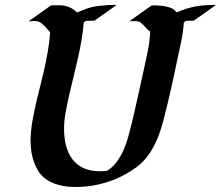

<svg xmlns="http://www.w3.org/2000/svg" viewBox="-20 -752 906 787"><path d="M188.5 -729.5Q190.9 -729.5 194.8 -730Q197.8 -730 202.4 -730.2Q207 -730.5 213.4 -730.5Q237.3 -731.4 256.8 -725.3Q276.4 -719.2 293.9 -702.6Q294.4 -702.1 294.7 -701.7Q294.9 -701.2 295.9 -700.7Q317.9 -710.4 340.3 -718.3Q356 -723.6 372.3 -726.1Q388.7 -728.5 405.3 -729.5Q411.1 -730 415 -730.5Q418.9 -731 422.1 -731.2Q425.3 -731.4 429 -731.4Q432.6 -731.4 438 -731.4Q440.4 -731.9 445.8 -732.2Q451.2 -732.4 451.7 -731.9H458.5L367.7 -667.5L359.4 -667H349.6Q345.7 -667 341.1 -666.7Q336.4 -666.5 334 -666.5L332 -666L323.7 -665.5Q323.7 -661.6 323.2 -659.7L314.5 -652.3L188.5 -617.2L185.5 -619.6Q185.5 -620.6 185.8 -621.8Q186 -623 186 -624L313 -667Q285.2 -659.7 257.3 -652.8Q229.5 -646 201.2 -642.1Q198.7 -641.6 200 -643.1Q201.2 -644.5 204.3 -646.5Q207.5 -648.4 211.2 -650.6Q214.8 -652.8 216.8 -654.3Q224.1 -659.7 231.4 -664.8Q238.8 -669.9 246.6 -674.8Q258.8 -682.1 271 -688.7Q283.2 -695.3 295.9 -700.7Q300.8 -695.8 305.2 -690.9Q309.6 -686 314.5 -680.7L321.3 -673.3Q322.3 -672.4 324 -671.4Q325.7 -670.4 324.7 -669.9Q324.2 -669.9 324.2 -669.4Q324.2 -668.5 324 -668Q323.7 -667.5 323.7 -666.5Q324.7 -667 325 -666.7Q325.2 -666.5 326.2 -667Q339.8 -672.4 344.2 -674.1Q348.6 -675.8 347.9 -675.5Q347.2 -675.3 343 -673.1Q338.9 -670.9 335 -668.5L323.2 -659.7Q320.3 -621.6 313.7 -584.5Q307.1 -547.4 298.8 -510.3Q290.5 -473.1 281.2 -436.5Q272 -399.9 263.7 -362.8Q255.4 -326.2 248.5 -288.6Q241.7 -251 242.7 -212.9Q243.2 -197.3 245.4 -181.4Q247.6 -165.5 252 -150.4Q261.2 -119.1 277.3 -98.6Q293.5 -78.1 314.9 -66.7Q336.4 -55.2 363 -51.8Q389.6 -48.3 419.9 -52.2Q442.9 -67.4 459 -89.4Q475.1 -111.3 486.3 -136.7Q497.6 -162.1 505.1 -189.2Q512.7 -216.3 518.6 -241.2Q532.2 -295.9 543.7 -350.1Q555.2 -404.3 567.9 -459Q577.1 -500.5 585.4 -540.8Q593.8 -581.1 595.7 -622.6Q589.4 -626 584.5 -631.3Q579.6 -636.7 574.7 -642.1Q569.8 -647.5 564.2 -652.8Q558.6 -658.2 551.3 -662.6Q543.9 -665 537.4 -665.3Q530.8 -665.5 522.9 -665.5Q521 -665.5 517.8 -665.3Q514.6 -665 515.1 -665H510.3L601.1 -729.5L613.8 -730Q613.8 -730 623.5 -729.7Q633.3 -729.5 646.5 -727.8Q659.7 -726.1 673.6 -721.9Q687.5 -717.8 695.8 -710L704.1 -701.2Q741.2 -717.8 780.8 -725.6Q793 -728 805.2 -729.2Q817.4 -730.5 829.6 -731Q833.5 -731.4 837.4 -731.4Q841.3 -731.4 845.2 -731.4Q847.7 -731.9 853 -732.2Q858.4 -732.4 859.4 -731.9H865.7L774.9 -667.5L767.1 -667Q761.7 -667 754.9 -667Q748 -667 742.7 -666.5L740.7 -665.5Q738.8 -664.1 737.1 -662.6Q735.4 -661.1 733.4 -659.2Q731 -622.1 723.6 -585.9Q716.3 -549.8 708 -513.2Q698.2 -466.8 688.5 -421.1Q678.7 -375.5 667.5 -329.6Q659.2 -295.9 650.6 -261.7Q642.1 -227.5 629.6 -194.8Q617.2 -162.1 599.1 -132.6Q581.1 -103 554.2 -78.6Q539.6 -65.9 522.9 -55.2Q506.3 -44.4 489.3 -35.2Q459.5 -19 428.7 -8.8Q409.2 -2 385.5 3.7Q361.8 9.3 336.4 12Q311 14.6 284.9 14.4Q258.8 14.2 234.6 9.3Q210.4 4.4 189 -5.6Q167.5 -15.6 151.4 -32.2Q142.1 -42 135.5 -53.2Q128.9 -64.5 123.5 -77.1Q112.3 -104 108.4 -131.6Q104.5 -159.2 105.5 -187Q106.4 -214.8 110.8 -242.9Q115.2 -271 121.1 -298.3Q129.4 -338.4 139.6 -378.2Q149.9 -418 159.2 -458Q168.5 -498 175.5 -538.3Q182.6 -578.6 185.5 -619.6Q177.7 -627.9 170.7 -636.5Q163.6 -645 154.8 -652.3Q151.4 -655.3 149.4 -657Q147.5 -658.7 143.6 -660.6L137.7 -663.6Q132.8 -664.6 127.7 -665.3Q122.6 -666 121.1 -666Q118.7 -666 116.2 -665.8Q113.8 -665.5 111.3 -665.5Q109.9 -665.5 107.7 -665.3Q105.5 -665 104.5 -665H103Q101.6 -664.6 100.3 -664.8Q99.1 -665 97.7 -665ZM323.7 -666.5V-665.5L314.9 -665ZM324.2 -669.4 313 -667Q319.3 -668.5 324.2 -670.4ZM307.6 -664.1Q308.6 -664.1 311 -664.6Q313.5 -665 314.5 -665H314.9Q310.1 -664.1 307.6 -664.1ZM330.6 -668Q332.5 -668 329.3 -667.5Q326.2 -667 324.7 -666.5Q325.7 -666.5 326.2 -667Q327.6 -667 330.6 -668Z"/></svg>

Font: Autopia Bold Italic
Style: Bold Italic
Weight: 700
Italic angle: -104°
Designer: Antoine Gelgon
Foundry: Antoine Gelgon
Version: V.1.0